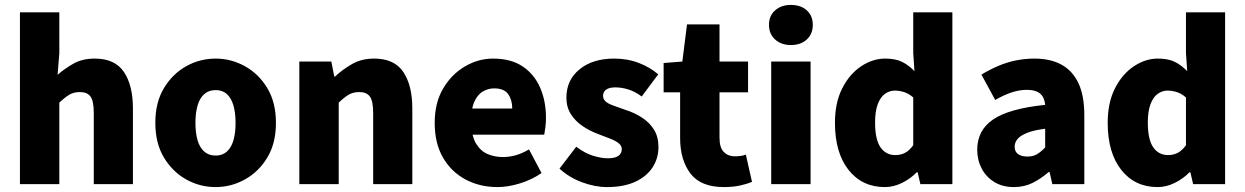

<svg xmlns="http://www.w3.org/2000/svg" viewBox="-20 -748 5058 780"><path d="M61 0V-698H221V-532L214 -444Q241 -468 277.5 -489Q314 -510 365 -510Q447 -510 483.5 -455.5Q520 -401 520 -308V0H361V-288Q361 -338 347.5 -356Q334 -374 305 -374Q279 -374 261 -363Q243 -352 221 -331V0Z M856 12Q792 12 736.5 -19Q681 -50 646 -108Q611 -166 611 -249Q611 -332 646 -390Q681 -448 736.5 -479Q792 -510 856 -510Q919 -510 975 -479Q1031 -448 1066 -390Q1101 -332 1101 -249Q1101 -166 1066 -108Q1031 -50 975 -19Q919 12 856 12ZM856 -116Q884 -116 902 -132.5Q920 -149 928.5 -178.5Q937 -208 937 -249Q937 -289 928.5 -319Q920 -349 902 -365.5Q884 -382 856 -382Q828 -382 809.5 -365.5Q791 -349 782.5 -319Q774 -289 774 -249Q774 -208 782.5 -178.5Q791 -149 809.5 -132.5Q828 -116 856 -116Z M1196 0V-498H1326L1338 -437H1341Q1372 -466 1410.5 -488Q1449 -510 1500 -510Q1582 -510 1618.5 -455.5Q1655 -401 1655 -308V0H1496V-288Q1496 -338 1482.5 -356Q1469 -374 1440 -374Q1414 -374 1396 -363Q1378 -352 1356 -331V0Z M2001 12Q1929 12 1871 -19Q1813 -50 1779.5 -108Q1746 -166 1746 -249Q1746 -330 1780 -388Q1814 -446 1868.5 -478Q1923 -510 1983 -510Q2056 -510 2103.5 -478Q2151 -446 2174.5 -391.5Q2198 -337 2198 -270Q2198 -249 2195.5 -230Q2193 -211 2191 -201H1871L1869 -307H2061Q2061 -342 2044.5 -365.5Q2028 -389 1987 -389Q1964 -389 1942 -376.5Q1920 -364 1906.5 -333.5Q1893 -303 1894 -249Q1896 -193 1915 -163Q1934 -133 1962.5 -121.5Q1991 -110 2022 -110Q2050 -110 2076 -117.5Q2102 -125 2129 -141L2180 -45Q2141 -18 2092.5 -3Q2044 12 2001 12Z M2446 12Q2397 12 2344.5 -7.5Q2292 -27 2253 -63L2321 -152Q2355 -126 2388.5 -115.5Q2422 -105 2449 -105Q2479 -105 2492.5 -115Q2506 -125 2506 -142Q2506 -156 2493.5 -166Q2481 -176 2459.5 -184.5Q2438 -193 2411 -203Q2376 -216 2346.5 -236Q2317 -256 2299 -284.5Q2281 -313 2281 -351Q2281 -423 2334.5 -466.5Q2388 -510 2475 -510Q2530 -510 2576 -492Q2622 -474 2654 -446L2587 -356Q2560 -376 2533 -384.5Q2506 -393 2480 -393Q2455 -393 2442.5 -384Q2430 -375 2430 -359Q2430 -346 2439 -337Q2448 -328 2468 -320.5Q2488 -313 2520 -302Q2558 -290 2588.5 -270Q2619 -250 2637 -221Q2655 -192 2655 -151Q2655 -105 2631 -68Q2607 -31 2560.5 -9.5Q2514 12 2446 12Z M2921 12Q2827 12 2785 -43Q2743 -98 2743 -187V-373H2676V-492L2752 -498L2771 -649H2903V-498H3019V-373H2903V-189Q2903 -148 2920.5 -130.5Q2938 -113 2965 -113Q2977 -113 2989 -114.5Q3001 -116 3010 -120L3035 -9Q3016 -1 2987 5.5Q2958 12 2921 12Z M3113 0V-498H3273V0ZM3193 -565Q3154 -565 3129 -587.5Q3104 -610 3104 -647Q3104 -684 3129 -706Q3154 -728 3193 -728Q3233 -728 3257.5 -706Q3282 -684 3282 -647Q3282 -610 3257.5 -587.5Q3233 -565 3193 -565Z M3575 12Q3482 12 3427 -58Q3372 -128 3372 -249Q3372 -331 3401.5 -389Q3431 -447 3478 -478.5Q3525 -510 3576 -510Q3618 -510 3645 -496.5Q3672 -483 3695 -459L3690 -533V-698H3849V0H3719L3708 -48H3704Q3679 -22 3644.5 -5Q3610 12 3575 12ZM3617 -118Q3639 -118 3656.5 -127Q3674 -136 3690 -158V-352Q3672 -368 3652.5 -374Q3633 -380 3615 -380Q3594 -380 3575.5 -367Q3557 -354 3546 -325Q3535 -296 3535 -251Q3535 -181 3557 -149.5Q3579 -118 3617 -118Z M4099 12Q4053 12 4019.5 -8.5Q3986 -29 3968 -63.5Q3950 -98 3950 -140Q3950 -219 4015 -263Q4080 -307 4226 -322Q4224 -342 4216 -355.5Q4208 -369 4192 -376Q4176 -383 4151 -383Q4122 -383 4091 -373Q4060 -363 4023 -342L3967 -445Q4000 -465 4035 -480Q4070 -495 4107 -502.5Q4144 -510 4183 -510Q4247 -510 4292 -485.5Q4337 -461 4361 -410.5Q4385 -360 4385 -281V0H4255L4244 -49H4240Q4209 -22 4175 -5Q4141 12 4099 12ZM4154 -112Q4177 -112 4193.5 -122Q4210 -132 4226 -149V-225Q4179 -219 4152 -208Q4125 -197 4113.5 -183Q4102 -169 4102 -152Q4102 -132 4116 -122Q4130 -112 4154 -112Z M4683 12Q4590 12 4535 -58Q4480 -128 4480 -249Q4480 -331 4509.5 -389Q4539 -447 4586 -478.5Q4633 -510 4684 -510Q4726 -510 4753 -496.5Q4780 -483 4803 -459L4798 -533V-698H4957V0H4827L4816 -48H4812Q4787 -22 4752.5 -5Q4718 12 4683 12ZM4725 -118Q4747 -118 4764.5 -127Q4782 -136 4798 -158V-352Q4780 -368 4760.5 -374Q4741 -380 4723 -380Q4702 -380 4683.5 -367Q4665 -354 4654 -325Q4643 -296 4643 -251Q4643 -181 4665 -149.5Q4687 -118 4725 -118Z"/></svg>

Font: Source Sans 3 ExtraLight ExtraBold
Style: Regular
Weight: 800
Version: Version 3.052;hotconv 1.1.0;makeotfexe 2.6.0